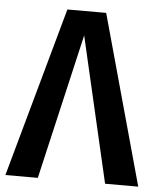

<svg xmlns="http://www.w3.org/2000/svg" viewBox="-54 -735 642 779"><g transform="rotate(5 267.5 -345.5)"><path d="M347 -691 538 0H403L266 -592L129 0H-3L189 -691Z"/></g></svg>

Font: Fira Sans Condensed Medium
Style: Regular
Weight: 500
Width: 3
Designer: Carrois Corporate & Edenspiekermann AG
Foundry: Carrois Corporate GbR & Edenspiekermann AG
Version: Version 4.203;PS 004.203;hotconv 1.0.88;makeotf.lib2.5.64775